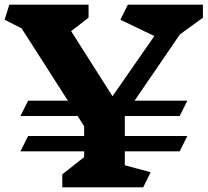

<svg xmlns="http://www.w3.org/2000/svg" viewBox="-26 -806 893 826"><path d="M553 -373H780L747 -307H511V-221H780L747 -155H511V-95L622 -65L590 0H242V-56L336 -130V-155H62L95 -221H336V-263L308 -307H62L95 -373H266L67 -684L-6 -721L14 -786H355V-730L280 -672L458 -392L638 -651L492 -721L524 -786H847V-730L748 -658Z"/></svg>

Font: InknutAntiqua
Style: Bold
Weight: 700
Designer: Claus Eggers Srensen
Foundry: Claus Eggers Srensen
Version: Version 1.000; ttfautohint (v1.2) -l 7 -r 28 -G 50 -x 13 -D 